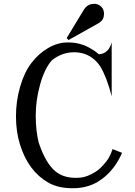

<svg xmlns="http://www.w3.org/2000/svg" viewBox="-20 -972 707 1004"><path d="M328.6 -772.9 420.4 -924.3Q421.9 -926.8 427.2 -932.6Q439.9 -946.8 458.5 -950.7Q465.8 -952.1 472.7 -952.1Q494.1 -952.1 509.8 -936.5Q523.9 -922.4 523.9 -900.9Q523.9 -897 523.4 -892.1Q521.5 -870.1 506.3 -858.9L498 -852.1L338.4 -762.7ZM85 -517.6Q106.9 -593.8 143.6 -641.6Q181.6 -691.9 231.4 -720.7Q281.7 -750 333 -750Q335.4 -750 337.9 -750Q394.5 -750 442.9 -724.6Q476.1 -707 495.6 -689L499.5 -688.5Q548.3 -692.4 564 -750.5V-468.3Q538.6 -567.9 504.4 -624.5Q487.8 -650.4 461.9 -669.4Q421.9 -698.7 367.2 -698.7Q304.2 -698.7 251 -656.7Q212.4 -612.3 189.5 -529.3Q167 -447.8 167 -370.6Q167 -367.7 167 -364.3Q167 -288.1 182.6 -225.6Q218.8 -118.2 269.5 -76.2Q311 -42 376.5 -42Q387.7 -42 399.4 -43Q435.5 -45.9 480.5 -74.2Q505.4 -89.4 536.1 -127.9Q555.7 -152.3 568.4 -192.4L618.2 -172.9Q599.6 -130.4 575.2 -97.7Q537.6 -47.9 487.3 -19Q432.1 12.2 360.8 12.2Q359.4 12.2 358.4 12.2Q283.7 12.2 232.4 -17.1Q180.7 -46.9 143.6 -96.2Q106.9 -145 85 -214.8Q63.5 -283.2 63.5 -363.3Q63.5 -443.4 85 -517.6Z"/></svg>

Font: Modern Antiqua
Style: Regular
Weight: 500
Version: Version 1.0